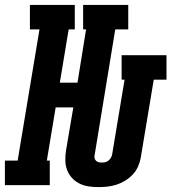

<svg xmlns="http://www.w3.org/2000/svg" viewBox="-62 -755 699 783"><path d="M339 8Q318 8 298.5 5Q279 2 262 -6.5Q245 -15 232 -29Q219 -43 212 -61Q205 -79 204.5 -99.5Q204 -120 207 -140L237 -317H165L129 -100H141V0H-42V-100H10L99 -635H60V-735H243V-635H218L182 -418H254L289 -635H277V-735H461V-635H408L324 -123Q322 -117 323.5 -110.5Q325 -104 329.5 -99.5Q334 -95 340.5 -93.5Q347 -92 354 -92Q361 -92 368.5 -94Q376 -96 382 -101.5Q388 -107 391.5 -114Q395 -121 396 -129L446 -430H434V-530H617V-430H565L512 -112Q509 -94 501 -76Q493 -58 479.5 -43.5Q466 -29 449 -18.5Q432 -8 413.5 -2Q395 4 376 6Q357 8 339 8Z"/></svg>

Font: Iosevka Curly Slab Extended
Style: Bold Italic
Weight: 700
Width: 7
Italic angle: -9°
Monospace: yes
Designer: Belleve Invis
Foundry: Belleve Invis
Version: Version 11.0.0; ttfautohint (v1.8.3)